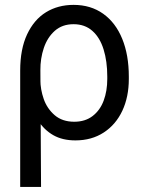

<svg xmlns="http://www.w3.org/2000/svg" viewBox="-20 -557 582 775"><path d="M276.9 -537.3Q346.3 -537.3 396.6 -501.4Q446.8 -465.5 473.4 -400.2Q500 -334.9 500 -247.9V-238.3Q500 -166.1 473.8 -110Q447.5 -53.9 398.7 -22.1Q349.8 9.7 284.5 9.7Q232 9.7 195.1 -11.4Q158.1 -32.5 133.3 -71.3Q108.4 -110.2 88.4 -168.5L143 -234.1Q143 -196.5 156.4 -157.6Q169.9 -118.8 200.6 -92.2Q231.4 -65.6 279.7 -65.6Q323.9 -65.6 353.9 -88.7Q384 -111.9 398.5 -150.9Q413 -189.9 413 -238.3V-247.9Q413 -309.7 398.1 -357.6Q383.3 -405.4 352.9 -432.3Q322.5 -459.3 276.9 -459.3Q231.4 -459.3 201.3 -432.7Q171.3 -406.1 156.9 -363.4Q142.6 -320.8 143 -273.5L145.7 197.5H61.5V-272.1Q61.5 -358.8 89.4 -418.3Q117.4 -477.9 165.7 -507.6Q214.1 -537.3 276.9 -537.3Z"/></svg>

Font: Pretendard Variable
Style: Regular
Weight: 400
Designer: Base glyphs from Inter by Rasmus Andersson; Hangul glyphs from Noto Sans CJK(Source Han Sans) by Jang Soo-young and Kang
Foundry: Kil Hyung-jin
Version: Version 1.100;FEAKit 1.0